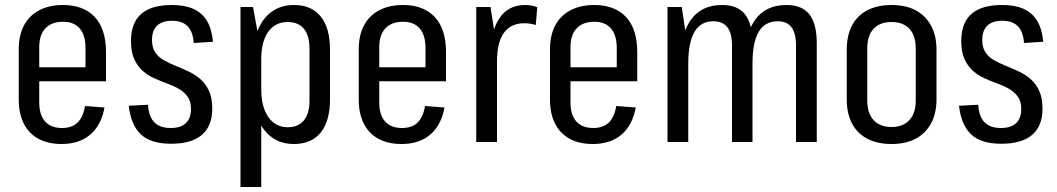

<svg xmlns="http://www.w3.org/2000/svg" viewBox="-20 -568 4229 768"><path d="M226 8Q172 8 133.5 -13Q95 -34 75 -74Q55 -114 55 -169V-371Q55 -427 76 -466.5Q97 -506 137 -527Q177 -548 232 -548Q314 -548 359 -500Q404 -452 404 -359V-243H122V-299H337L322 -265V-376Q322 -427 299 -454Q276 -481 232 -481Q187 -481 162 -455Q137 -429 137 -380V-158Q137 -108 160.5 -82Q184 -56 228 -56Q268 -56 290.5 -78Q313 -100 320 -144L398 -138Q385 -67 341 -29.5Q297 8 226 8Z M664 7Q584 7 544 -30Q504 -67 495 -145L572 -149Q575 -101 597.5 -78.5Q620 -56 663 -56Q703 -56 723.5 -75.5Q744 -95 744 -132Q744 -162 731 -180.5Q718 -199 697 -211.5Q676 -224 650 -233.5Q624 -243 598 -254.5Q572 -266 551 -284.5Q530 -303 517 -331.5Q504 -360 504 -404Q504 -476 544.5 -512Q585 -548 667 -548Q719 -548 753.5 -532.5Q788 -517 807.5 -485Q827 -453 832 -401L755 -396Q752 -441 730.5 -463Q709 -485 668 -485Q629 -485 608.5 -465.5Q588 -446 588 -408Q588 -378 601 -358.5Q614 -339 635.5 -327Q657 -315 683 -304.5Q709 -294 734.5 -282Q760 -270 781 -252Q802 -234 815.5 -205.5Q829 -177 829 -133Q829 -64 787.5 -28.5Q746 7 664 7Z M1156 8Q1104 8 1067 -19Q1030 -46 1010.5 -96Q991 -146 990 -215V-328Q991 -398 1011 -447Q1031 -496 1068 -522Q1105 -548 1156 -548Q1226 -548 1263 -502Q1300 -456 1300 -369V-171Q1300 -84 1263 -38Q1226 8 1156 8ZM942 -540H992L1025 -360V180H942ZM1131 -59Q1173 -59 1195.5 -86.5Q1218 -114 1218 -166V-373Q1218 -426 1195.5 -453Q1173 -480 1131 -480Q1081 -480 1053 -441Q1025 -402 1025 -330V-211Q1025 -140 1053.5 -99.5Q1082 -59 1131 -59Z M1586 8Q1532 8 1493.5 -13Q1455 -34 1435 -74Q1415 -114 1415 -169V-371Q1415 -427 1436 -466.5Q1457 -506 1497 -527Q1537 -548 1592 -548Q1674 -548 1719 -500Q1764 -452 1764 -359V-243H1482V-299H1697L1682 -265V-376Q1682 -427 1659 -454Q1636 -481 1592 -481Q1547 -481 1522 -455Q1497 -429 1497 -380V-158Q1497 -108 1520.5 -82Q1544 -56 1588 -56Q1628 -56 1650.5 -78Q1673 -100 1680 -144L1758 -138Q1745 -67 1701 -29.5Q1657 8 1586 8Z M1885 -540H1942L1968 -374V0H1885ZM1942 -340Q1942 -442 1977.5 -495Q2013 -548 2081 -548Q2093 -548 2105 -546Q2117 -544 2129 -539L2123 -468Q2102 -475 2077 -475Q2023 -475 1995.5 -436.5Q1968 -398 1968 -323Z M2351 8Q2297 8 2258.5 -13Q2220 -34 2200 -74Q2180 -114 2180 -169V-371Q2180 -427 2201 -466.5Q2222 -506 2262 -527Q2302 -548 2357 -548Q2439 -548 2484 -500Q2529 -452 2529 -359V-243H2247V-299H2462L2447 -265V-376Q2447 -427 2424 -454Q2401 -481 2357 -481Q2312 -481 2287 -455Q2262 -429 2262 -380V-158Q2262 -108 2285.5 -82Q2309 -56 2353 -56Q2393 -56 2415.5 -78Q2438 -100 2445 -144L2523 -138Q2510 -67 2466 -29.5Q2422 8 2351 8Z M3164 -386Q3164 -435 3146 -459Q3128 -483 3091 -483Q3040 -483 3015 -441Q2990 -399 2990 -314L2956 -245V-302Q2956 -424 2998.5 -486Q3041 -548 3126 -548Q3188 -548 3217.5 -510.5Q3247 -473 3247 -395V0H3164ZM2650 -540H2707L2733 -367V0H2650ZM2908 -386Q2908 -435 2889.5 -459Q2871 -483 2833 -483Q2783 -483 2758 -440.5Q2733 -398 2733 -314L2699 -245V-302Q2699 -424 2741.5 -486Q2784 -548 2868 -548Q2931 -548 2960.5 -510Q2990 -472 2990 -395V0H2908Z M3546 8Q3490 8 3449.5 -13Q3409 -34 3388 -74Q3367 -114 3367 -171V-369Q3367 -426 3388 -466Q3409 -506 3449.5 -527Q3490 -548 3546 -548Q3603 -548 3642.5 -527Q3682 -506 3704 -466Q3726 -426 3726 -369V-171Q3726 -114 3704 -74Q3682 -34 3642.5 -13Q3603 8 3546 8ZM3546 -60Q3592 -60 3617.5 -87.5Q3643 -115 3643 -167V-373Q3643 -426 3617.5 -453Q3592 -480 3546 -480Q3500 -480 3474.5 -453Q3449 -426 3449 -373V-167Q3449 -115 3474.5 -87.5Q3500 -60 3546 -60Z M3985 7Q3905 7 3865 -30Q3825 -67 3816 -145L3893 -149Q3896 -101 3918.5 -78.5Q3941 -56 3984 -56Q4024 -56 4044.5 -75.5Q4065 -95 4065 -132Q4065 -162 4052 -180.5Q4039 -199 4018 -211.5Q3997 -224 3971 -233.5Q3945 -243 3919 -254.5Q3893 -266 3872 -284.5Q3851 -303 3838 -331.5Q3825 -360 3825 -404Q3825 -476 3865.5 -512Q3906 -548 3988 -548Q4040 -548 4074.5 -532.5Q4109 -517 4128.5 -485Q4148 -453 4153 -401L4076 -396Q4073 -441 4051.5 -463Q4030 -485 3989 -485Q3950 -485 3929.5 -465.5Q3909 -446 3909 -408Q3909 -378 3922 -358.5Q3935 -339 3956.5 -327Q3978 -315 4004 -304.5Q4030 -294 4055.5 -282Q4081 -270 4102 -252Q4123 -234 4136.5 -205.5Q4150 -177 4150 -133Q4150 -64 4108.5 -28.5Q4067 7 3985 7Z"/></svg>

Font: Pathway Extreme Condensed
Style: Regular
Weight: 400
Width: 3
Version: Version 1.001;gftools[0.9.26]